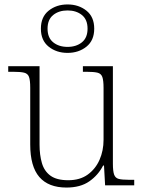

<svg xmlns="http://www.w3.org/2000/svg" viewBox="-20 -834 645 864"><path d="M279 10Q198 10 157 -37.5Q116 -85 116 -184V-439Q116 -473 110.5 -488Q105 -503 88.5 -507Q72 -511 38 -511H17V-536H158V-183Q158 -137 168.5 -100.5Q179 -64 207 -43.5Q235 -23 287 -23Q340 -23 375 -48.5Q410 -74 428 -115Q446 -156 446 -205V-438Q446 -472 440.5 -487.5Q435 -503 418.5 -507Q402 -511 368 -511H353V-536H488V-97Q488 -64 493.5 -48.5Q499 -33 514 -29Q529 -25 558 -25H584V0H453L448 -89H444Q422 -46 382 -18Q342 10 279 10ZM284 -596Q234 -596 199 -624Q164 -652 164 -705Q164 -758 199 -786Q234 -814 284 -814Q334 -814 369 -786Q404 -758 404 -705Q404 -652 369 -624Q334 -596 284 -596ZM284 -623Q323 -623 348.5 -643.5Q374 -664 374 -705Q374 -746 348.5 -766.5Q323 -787 284 -787Q245 -787 219.5 -766.5Q194 -746 194 -705Q194 -664 219.5 -643.5Q245 -623 284 -623Z"/></svg>

Font: Noto Serif Gujarati ExtraLight
Style: Regular
Weight: 250
Version: Version 2.102